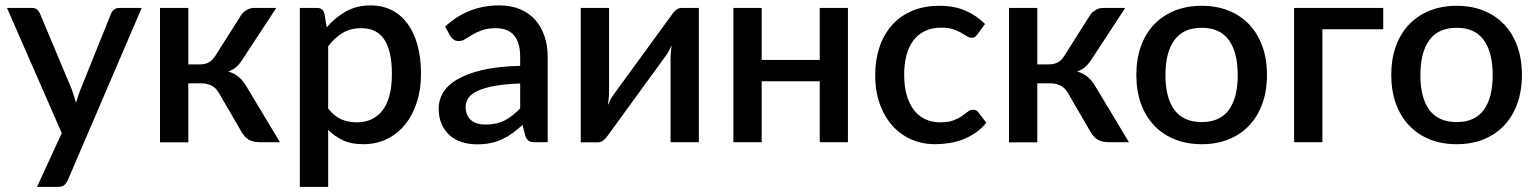

<svg xmlns="http://www.w3.org/2000/svg" viewBox="-20 -540 5836 729"><path d="M518 -510 237 145Q231.5 156.5 223.8 163Q216 169.5 200 169.5H120.5L214.5 -34.5L6.5 -510H100Q113.5 -510 120.8 -503.8Q128 -497.5 131.5 -489L253 -199.5Q257.5 -187 261.2 -174.8Q265 -162.5 268.5 -149.5Q272.5 -162.5 276.5 -175Q280.5 -187.5 285.5 -200L402 -489Q405.5 -498 413.8 -504Q422 -510 432 -510Z M894.5 -481Q902.5 -494 916.2 -502Q930 -510 945 -510H1029L903.5 -318.5Q891.5 -299 878.5 -287Q865.5 -275 846.5 -268.5Q871 -261.5 887.2 -247.2Q903.5 -233 916.5 -210.5L1043 0H969Q940.5 0 924.8 -9.5Q909 -19 898 -37.5L811.5 -186.5Q801 -205.5 784 -214.5Q767 -223.5 745.5 -223.5H695V0.5H587.5V-510H695V-295.5H738.5Q759.5 -295.5 773.5 -303.5Q787.5 -311.5 797.5 -328Z M1226 -128Q1248.5 -99 1275.2 -87.2Q1302 -75.5 1334.5 -75.5Q1397.5 -75.5 1432.8 -121.5Q1468 -167.5 1468 -258.5Q1468 -305.5 1460 -338.8Q1452 -372 1437 -393Q1422 -414 1400.5 -423.5Q1379 -433 1352 -433Q1311 -433 1281.2 -415.2Q1251.5 -397.5 1226 -364.5ZM1220.5 -436Q1252.5 -473.5 1293.2 -496.5Q1334 -519.5 1388 -519.5Q1431 -519.5 1466 -502.2Q1501 -485 1526 -452Q1551 -419 1564.8 -370.2Q1578.5 -321.5 1578.5 -258.5Q1578.5 -202 1563.2 -153.2Q1548 -104.5 1519.5 -68.8Q1491 -33 1450.5 -12.8Q1410 7.5 1359 7.5Q1314 7.5 1282.8 -7Q1251.5 -21.5 1226 -47V169.5H1118.5V-510H1183.5Q1205.5 -510 1211.5 -489.5Z M1955 -223Q1897.5 -221 1858 -213.8Q1818.5 -206.5 1794 -195.2Q1769.5 -184 1758.8 -168.5Q1748 -153 1748 -134.5Q1748 -116.5 1753.8 -103.8Q1759.5 -91 1769.8 -82.8Q1780 -74.5 1793.8 -70.8Q1807.5 -67 1824 -67Q1866 -67 1896.2 -82.8Q1926.5 -98.5 1955 -128.5ZM1670 -439Q1756.5 -519.5 1876 -519.5Q1920 -519.5 1954.2 -505.2Q1988.5 -491 2011.8 -465Q2035 -439 2047.2 -403.2Q2059.5 -367.5 2059.5 -324V0H2011.5Q1996 0 1988 -4.8Q1980 -9.5 1974.5 -24L1964 -65.5Q1944.5 -48 1925.5 -34.2Q1906.5 -20.5 1886.2 -11Q1866 -1.5 1842.8 3.2Q1819.5 8 1791.5 8Q1760.5 8 1733.8 -0.5Q1707 -9 1687.5 -26.2Q1668 -43.5 1656.8 -69Q1645.5 -94.5 1645.5 -129Q1645.5 -158.5 1661.2 -186.5Q1677 -214.5 1713.2 -236.8Q1749.5 -259 1808.8 -273.5Q1868 -288 1955 -290V-324Q1955 -379 1931.5 -406Q1908 -433 1862.5 -433Q1831.5 -433 1810.5 -425.2Q1789.5 -417.5 1774 -408.5Q1758.5 -399.5 1746.5 -391.8Q1734.5 -384 1721 -384Q1710 -384 1702.2 -389.8Q1694.5 -395.5 1689.5 -404Z M2633.5 -510V0H2526V-319.5Q2526 -330 2527 -342.5Q2528 -355 2530 -368Q2525 -357 2520.2 -347.8Q2515.5 -338.5 2510 -331L2288.5 -26.5Q2282.5 -17 2272.5 -8.2Q2262.5 0.5 2250 0.5H2185V-510H2292.5V-190.5Q2292.5 -180 2291.2 -167Q2290 -154 2288 -141Q2298 -164 2308.5 -179L2530 -483Q2536 -493 2546 -501.5Q2556 -510 2568.5 -510Z M3199.5 -510V0H3092.5V-231.5H2872V0H2764.5V-510H2872V-312.5H3092.5V-510Z M3691.5 -410Q3686.5 -403.5 3682 -400Q3677.5 -396.5 3669 -396.5Q3660.5 -396.5 3651.2 -402.5Q3642 -408.5 3629.2 -415.8Q3616.5 -423 3598.5 -429Q3580.5 -435 3553.5 -435Q3518.5 -435 3492.2 -422.5Q3466 -410 3448.2 -386.8Q3430.5 -363.5 3421.8 -330.2Q3413 -297 3413 -255.5Q3413 -212.5 3422.5 -179Q3432 -145.5 3449.8 -122.5Q3467.5 -99.5 3492.8 -87.5Q3518 -75.5 3549.5 -75.5Q3580.5 -75.5 3600 -83Q3619.5 -90.5 3632.5 -99.5Q3645.5 -108.5 3654.8 -116Q3664 -123.5 3674.5 -123.5Q3687.5 -123.5 3694.5 -113.5L3725 -74Q3706.5 -51.5 3684 -36Q3661.5 -20.5 3636.5 -10.8Q3611.5 -1 3584.5 3.2Q3557.5 7.5 3530 7.5Q3482.5 7.5 3441.2 -10.2Q3400 -28 3369.2 -61.8Q3338.5 -95.5 3320.8 -144.2Q3303 -193 3303 -255.5Q3303 -312 3319 -360.2Q3335 -408.5 3365.8 -443.5Q3396.5 -478.5 3442 -498.2Q3487.5 -518 3547 -518Q3602.5 -518 3644.8 -500Q3687 -482 3720 -449Z M4118 -481Q4126 -494 4139.8 -502Q4153.5 -510 4168.5 -510H4252.5L4127 -318.5Q4115 -299 4102 -287Q4089 -275 4070 -268.5Q4094.5 -261.5 4110.8 -247.2Q4127 -233 4140 -210.5L4266.5 0H4192.5Q4164 0 4148.2 -9.5Q4132.5 -19 4121.5 -37.5L4035 -186.5Q4024.5 -205.5 4007.5 -214.5Q3990.5 -223.5 3969 -223.5H3918.5V0.5H3811V-510H3918.5V-295.5H3962Q3983 -295.5 3997 -303.5Q4011 -311.5 4021 -328Z M4543 -518Q4599.5 -518 4645.2 -499.5Q4691 -481 4723.2 -447Q4755.5 -413 4773 -364.5Q4790.5 -316 4790.5 -255.5Q4790.5 -195 4773 -146.5Q4755.5 -98 4723.2 -63.8Q4691 -29.5 4645.2 -11Q4599.5 7.5 4543 7.5Q4486 7.5 4440.2 -11Q4394.5 -29.5 4362 -63.8Q4329.5 -98 4312 -146.5Q4294.5 -195 4294.5 -255.5Q4294.5 -316 4312 -364.5Q4329.5 -413 4362 -447Q4394.5 -481 4440.2 -499.5Q4486 -518 4543 -518ZM4543 -76.5Q4612 -76.5 4645.8 -122.8Q4679.5 -169 4679.5 -255Q4679.5 -341 4645.8 -387.8Q4612 -434.5 4543 -434.5Q4473 -434.5 4439 -387.8Q4405 -341 4405 -255Q4405 -169 4439 -122.8Q4473 -76.5 4543 -76.5Z M5232 -429H5001V0H4893.5V-510H5232Z M5511 -518Q5567.5 -518 5613.2 -499.5Q5659 -481 5691.2 -447Q5723.5 -413 5741 -364.5Q5758.5 -316 5758.5 -255.5Q5758.5 -195 5741 -146.5Q5723.5 -98 5691.2 -63.8Q5659 -29.5 5613.2 -11Q5567.5 7.5 5511 7.5Q5454 7.5 5408.2 -11Q5362.5 -29.5 5330 -63.8Q5297.5 -98 5280 -146.5Q5262.5 -195 5262.5 -255.5Q5262.5 -316 5280 -364.5Q5297.5 -413 5330 -447Q5362.5 -481 5408.2 -499.5Q5454 -518 5511 -518ZM5511 -76.5Q5580 -76.5 5613.8 -122.8Q5647.5 -169 5647.5 -255Q5647.5 -341 5613.8 -387.8Q5580 -434.5 5511 -434.5Q5441 -434.5 5407 -387.8Q5373 -341 5373 -255Q5373 -169 5407 -122.8Q5441 -76.5 5511 -76.5Z"/></svg>

Font: Lato SemiBold
Style: Regular
Weight: 600
Designer: Lukasz Dziedzic with Adam Twardoch and Botio Nikoltchev
Foundry: tyPoland Lukasz Dziedzic
Version: Version 2.015; 2015-08-06; http://www.latofonts.com/